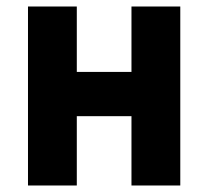

<svg xmlns="http://www.w3.org/2000/svg" viewBox="-20 -570 640 590"><path d="M66 0V-550H216V-349H384V-550H534V0H384V-213H216V0Z"/></svg>

Font: NKDuy Mono ExtraBold
Style: Regular
Weight: 800
Monospace: yes
Designer: NKDuy
Foundry: NKDuy
Version: Version 2.251; ttfautohint (v1.8.4.7-5d5b)